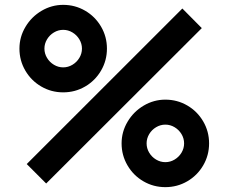

<svg xmlns="http://www.w3.org/2000/svg" viewBox="-20 -755 940 790"><path d="M170 0 90 -80 730.3 -720 810.3 -639.3ZM660.3 15Q611.3 15 570.1 -9Q528.8 -33 504.6 -74.5Q480.3 -116 480.3 -165Q480.3 -213 505.1 -254.5Q529.8 -296 571.3 -320.5Q612.8 -345 660.3 -345Q709.3 -345 750.6 -321Q791.8 -297 816.1 -255.5Q840.3 -214 840.3 -165Q840.3 -116 816.1 -74.5Q791.8 -33 750.6 -9Q709.3 15 660.3 15ZM660.3 -87.8Q680.7 -87.8 698.5 -98.5Q716.2 -109.1 726.9 -126.9Q737.5 -144.7 737.5 -165Q737.5 -185.3 726.9 -203.1Q716.2 -220.9 698.5 -231.5Q680.7 -242.2 660.3 -242.2Q640 -242.2 622.2 -231.5Q604.4 -220.9 593.8 -203.1Q583.2 -185.3 583.2 -165Q583.2 -144.7 593.8 -126.9Q604.4 -109.1 622.2 -98.5Q640 -87.8 660.3 -87.8ZM240 -375Q191 -375 149.8 -399Q108.5 -423 84.2 -464.5Q60 -506 60 -555Q60 -603 84.8 -644.5Q109.5 -686 151 -710.5Q192.5 -735 240 -735Q289 -735 330.2 -711Q371.5 -687 395.8 -645.5Q420 -604 420 -555Q420 -506 395.8 -464.5Q371.5 -423 330.2 -399Q289 -375 240 -375ZM240 -477.8Q260.3 -477.8 278.1 -488.5Q295.9 -499.1 306.5 -516.9Q317.2 -534.7 317.2 -555Q317.2 -575.3 306.5 -593.1Q295.9 -610.9 278.1 -621.5Q260.3 -632.2 240 -632.2Q219.7 -632.2 201.9 -621.5Q184.1 -610.9 173.5 -593.1Q162.8 -575.3 162.8 -555Q162.8 -534.7 173.5 -516.9Q184.1 -499.1 201.9 -488.5Q219.7 -477.8 240 -477.8Z"/></svg>

Font: Manrope
Style: Regular
Weight: 400
Designer: Mikhail Sharanda
Foundry: Mikhail Sharanda
Version: Version 4.503